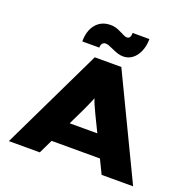

<svg xmlns="http://www.w3.org/2000/svg" viewBox="-157 -1088 1238 1243"><g transform="rotate(20 462.0 -466.0)"><path d="M34 0 371 -700H554L890 0H673L501 -354Q489 -380 479.5 -400.5Q470 -421 463.5 -440Q457 -459 451 -477.5Q445 -496 440 -516H481Q476 -495 469.5 -475.5Q463 -456 455 -437Q447 -418 438 -398Q429 -378 418 -354L247 0ZM197 -96 262 -243H665L699 -96ZM541 -768Q524 -768 506 -773Q488 -778 462 -790Q443 -799 430.5 -803.5Q418 -808 408 -808Q393 -808 385 -797.5Q377 -787 377 -769H260Q260 -844 297 -888Q334 -932 398 -932Q413 -932 429 -928.5Q445 -925 477 -909Q495 -900 504 -896Q513 -892 522 -892Q535 -892 541.5 -903Q548 -914 547 -932H663Q663 -886 647.5 -848.5Q632 -811 604.5 -789.5Q577 -768 541 -768Z"/></g></svg>

Font: Lexend Tera Black
Style: Regular
Weight: 900
Version: Version 1.007